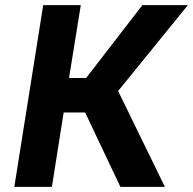

<svg xmlns="http://www.w3.org/2000/svg" viewBox="-20 -731 755 751"><path d="M36 0H183L229 -291H313L451 0H625L442 -375L715 -711H537L317 -426H250L296 -711H149Z"/></svg>

Font: Asimov Pro
Style: BdObl
Weight: 700
Designer: Google
Version: Version 2.000980; 2014